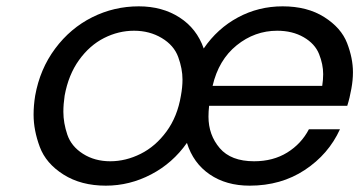

<svg xmlns="http://www.w3.org/2000/svg" viewBox="-20 -577 1134 606"><path d="M1089 -297Q1084 -268 1076 -243H640Q638 -225 638 -209Q638 -151 673.5 -109.5Q709 -68 782 -68Q842 -68 886.5 -95.5Q931 -123 955 -169H1053Q1017 -90 942 -40.5Q867 9 768 9Q694 9 642 -26.5Q590 -62 570 -126Q525 -62 457 -26.5Q389 9 314 9Q236 9 180.5 -26Q125 -61 105.5 -113.5Q86 -166 86 -215Q86 -244 91 -275Q106 -359 154 -423.5Q202 -488 271 -522.5Q340 -557 418 -557Q492 -557 546.5 -522Q601 -487 623 -424Q666 -487 731 -522Q796 -557 872 -557Q950 -557 1003.5 -523Q1057 -489 1075.5 -441Q1094 -393 1094 -349Q1094 -324 1089 -297ZM328 -68Q377 -68 424 -91.5Q471 -115 505.5 -162Q540 -209 551 -275Q556 -302 556 -326Q556 -360 542.5 -397Q529 -434 490.5 -457Q452 -480 403 -480Q354 -480 308.5 -457Q263 -434 229.5 -387.5Q196 -341 184 -275Q180 -248 180 -224Q180 -189 192.5 -152Q205 -115 242 -91.5Q279 -68 328 -68ZM997 -306Q1000 -325 1000 -343Q1000 -374 987 -406.5Q974 -439 938.5 -459.5Q903 -480 855 -480Q784 -480 727 -434Q670 -388 651 -306Z"/></svg>

Font: Fz Poppins
Style: Italic
Weight: 400
Italic angle: -10°
Designer: Ninad Kale (Devanagari), Jonny Pinhorn (Latin)
Foundry: Indian Type Foundry
Version: Vit hóa bi Vntype.Com & FontZin.Com